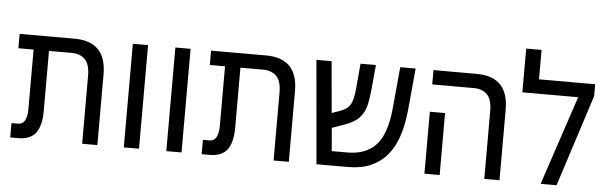

<svg xmlns="http://www.w3.org/2000/svg" viewBox="-48 -927 3455 1093"><g transform="rotate(5 1679.0 -380.0)"><path d="M37 0V-82H74Q126 -82 126 -170V-510H39V-592H353Q535 -592 535 -404V0H448V-387Q448 -454 420 -482Q392 -510 343 -510H214V-166Q214 -83 183 -41.5Q152 0 82 0Z M686 0V-592H773V0Z M929 0V-592H1016V0Z M1131 0V-82H1168Q1220 -82 1220 -170V-510H1133V-592H1447Q1629 -592 1629 -404V0H1542V-387Q1542 -454 1514 -482Q1486 -510 1437 -510H1308V-166Q1308 -83 1277 -41.5Q1246 0 1176 0Z M1787 0 1735 -592H1822L1848 -298L1896 -315Q1936 -329 1952 -356Q1968 -383 1974 -444L1987 -592H2075L2062 -452Q2057 -398 2047 -357Q2037 -316 2008.5 -286.5Q1980 -257 1921 -237L1856 -214L1867 -82H1956Q2063 -82 2120.5 -145Q2178 -208 2192 -355L2214 -592H2302L2280 -355Q2276 -315 2267 -268Q2258 -221 2238.5 -173.5Q2219 -126 2185 -87Q2151 -48 2097.5 -24Q2044 0 1966 0Z M2746 0V-387Q2746 -454 2718 -482Q2690 -510 2642 -510H2404V-592H2651Q2833 -592 2833 -404V0ZM2404 0V-354H2491V0Z M3007 -592H3328V-524L3159 0H3068L3238 -510H2919V-760H3007Z"/></g></svg>

Font: Noto Sans Hebrew SemiCondensed
Style: Regular
Weight: 400
Width: 4
Designer: Monotype Design Team
Foundry: Monotype Imaging Inc.
Version: Version 2.004; ttfautohint (v1.8.4.7-5d5b)